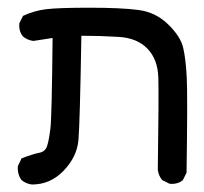

<svg xmlns="http://www.w3.org/2000/svg" viewBox="-20 -371 540 508"><path d="M64.5 117.2Q48.8 115.2 37.1 105.5Q25.4 89.8 27.3 68.4L37.1 47.9Q68.4 36.1 84 33.2Q99.6 30.3 104.5 15.6Q109.4 1 113.3 -30.3Q117.2 -61.5 119.1 -270.5L68.4 -262.7Q52.7 -264.6 41 -274.4Q29.3 -288.1 31.2 -309.6L41 -329.1Q70.3 -342.8 102.5 -346.7Q134.8 -350.6 217.3 -350.6Q299.8 -350.6 345.7 -344.7Q391.6 -338.9 424.8 -306.6Q458 -274.4 464.8 -244.1Q471.7 -213.9 474.1 -165.5Q476.6 -117.2 473.6 85.9L463.9 105.5Q450.2 117.2 428.7 115.2L409.2 105.5Q399.4 93.8 397.5 78.1Q400.4 -117.2 398.9 -165.5Q397.5 -213.9 370.1 -242.2Q342.8 -270.5 293.9 -273.4Q245.1 -276.4 195.3 -276.4Q191.4 -43.9 187.5 0Q183.6 43.9 148.4 80.6Q113.3 117.2 64.5 117.2Z"/></svg>

Font: JasonHandwriting2
Style: Regular
Weight: 400
Version: Version 1.05.10